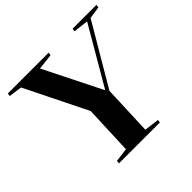

<svg xmlns="http://www.w3.org/2000/svg" viewBox="-178 -912 1095 1095"><g transform="rotate(-45 369.0 -365.0)"><path d="M428 -353H431L634 -701L543 -712L546 -730H738L736 -712L662 -701L444 -331L432 -29L522 -18L520 0H190L192 -18L275 -29L287 -325L101 -701L21 -712L24 -730H353L350 -712L254 -701Z"/></g></svg>

Font: Literata 72pt
Style: Bold Italic
Weight: 700
Italic angle: -2°
Designer: Latin by Veronika Burian and Jose Scaglione. Greek by Irene Vlachou. Cyrillic by Vera Evstafieva
Foundry: TypeTogether
Version: Version 3.002